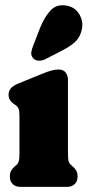

<svg xmlns="http://www.w3.org/2000/svg" viewBox="-20 -730 342 750"><path d="M245.5 -417V-133Q245.5 -108.5 248.2 -99.8Q251 -91 256.5 -86.5L261.5 -82Q272 -73.5 277.5 -64.2Q283 -55 283 -40.5Q283 -21.5 271.8 -10.8Q260.5 0 241.5 0H60Q41 0 29.8 -10.8Q18.5 -21.5 18.5 -40.5Q18.5 -55 24 -64.2Q29.5 -73.5 40 -82L45 -86.5Q50.5 -91 53.2 -99.8Q56 -108.5 56 -133V-279Q56 -298.5 52.2 -306.5Q48.5 -314.5 40 -320L35.5 -323Q13.5 -337.5 13.5 -359.5Q13.5 -374 22 -384.5Q30.5 -395 52 -404L141.5 -440.5Q167 -451 181.8 -454.8Q196.5 -458.5 208.5 -458.5Q227 -458.5 236.2 -447Q245.5 -435.5 245.5 -417ZM137.5 -623.5Q155 -666 178.8 -690.5Q202.5 -715 240.5 -708Q273 -702 289.2 -675.2Q305.5 -648.5 300.5 -619Q295.5 -590 278 -571Q260.5 -552 223.5 -533L157.5 -499Q145 -492.5 131.2 -493Q117.5 -493.5 109.5 -502.5Q100.5 -513 102.2 -525.8Q104 -538.5 110 -552.5Z"/></svg>

Font: Fraunces 144pt SuperSoft Black
Style: Regular
Weight: 900
Version: Version 1.000;[b76b70a41]